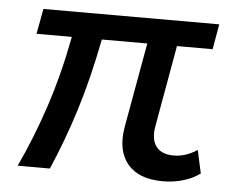

<svg xmlns="http://www.w3.org/2000/svg" viewBox="-43 -549 725 606"><g transform="rotate(5 320.0 -245.5)"><path d="M33 0Q76 -91 110.5 -195Q145 -299 168 -420H56L71 -500H628L614 -420H501L455 -161Q448 -120 465 -97.5Q482 -75 521 -75Q558 -75 595 -99L611 -26Q590 -10 559 -0.5Q528 9 494 9Q417 9 381.5 -33.5Q346 -76 359 -152L407 -420H263Q238 -292 206 -190.5Q174 -89 135 0Z"/></g></svg>

Font: Livvic Medium
Style: Italic
Weight: 500
Italic angle: -10°
Designer: Jacques Le Bailly, Baron von Fonthausen
Version: Version 1.001; ttfautohint (v1.8.2)